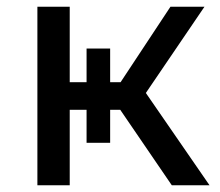

<svg xmlns="http://www.w3.org/2000/svg" viewBox="-20 -550 654 570"><path d="M337 -224 490 0H602L413 -274L587 -530H486L338 -306H307V-406H237V-306H187V-530H91V0H187V-224H237V-126H307V-224Z"/></svg>

Font: Rookery
Style: Regular
Weight: 400
Designer: Ryan Kimball / Julieta Ulanovsky
Foundry: Motorola Mobility LLC.
Version: Version 1.0